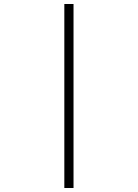

<svg xmlns="http://www.w3.org/2000/svg" viewBox="-20 -751 690 961"><path d="M302 190V-731H348V190Z"/></svg>

Font: Azeret Mono Thin Thin
Style: Regular
Weight: 250
Version: Version 1.002